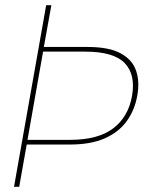

<svg xmlns="http://www.w3.org/2000/svg" viewBox="-20 -720 570 740"><path d="M34 0 158 -700H178L149 -539H317Q400 -539 445 -514.5Q490 -490 504.5 -447.5Q519 -405 509 -351Q499 -295 468 -252.5Q437 -210 383 -186.5Q329 -163 251 -163H83L54 0ZM86 -181H251Q358 -181 416.5 -225.5Q475 -270 489 -351Q503 -433 460.5 -477Q418 -521 308 -521H146Z"/></svg>

Font: DM Sans Thin
Style: Italic
Weight: 250
Italic angle: -10°
Designer: Colophon Foundry, Jonny Pinhorn
Foundry: Colophon Foundry
Version: Version 4.004;gftools[0.9.30]